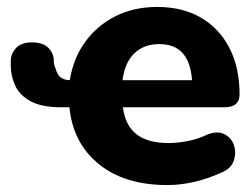

<svg xmlns="http://www.w3.org/2000/svg" viewBox="-20 -522 725 553"><path d="M462 11Q339 11 264.5 -49.5Q190 -110 180 -213H156Q100 -213 68 -230.5Q36 -248 23.5 -276Q11 -304 11 -333Q11 -336 11 -339Q11 -342 11 -345Q11 -368 26.5 -384Q42 -400 72 -400Q103 -400 119 -384.5Q135 -369 135 -346Q135 -335 140 -325Q144 -309 153 -300.5Q162 -292 181 -291Q191 -354 225.5 -401.5Q260 -449 313 -475.5Q366 -502 433 -502Q506 -502 559 -471Q612 -440 641 -383.5Q670 -327 670 -250Q670 -213 626 -213H334Q341 -160 373.5 -135Q406 -110 466 -110Q490 -110 519.5 -115.5Q549 -121 576 -134Q606 -146 626.5 -135.5Q647 -125 654 -103Q661 -81 653 -58.5Q645 -36 618 -25Q538 11 462 11ZM333 -291H533Q526 -395 439 -395Q394 -395 366.5 -368Q339 -341 333 -291Z"/></svg>

Font: Chiron GoRound TC EB
Style: Regular
Weight: 700
Designer: Ryoko NISHIZUKA 西塚涼子 (kana, bopomofo & ideographs); Paul D. Hunt (Latin, Greek & Cyrillic); Sandoll Communications 산돌커뮤니
Foundry: Adobe
Version: Version 1.000;hotconv 1.1.1;makeotfexe 2.6.0